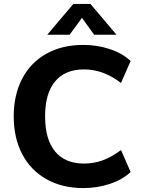

<svg xmlns="http://www.w3.org/2000/svg" viewBox="-20 -950 725 979"><path d="M50 -357Q50 -466 93 -548.5Q136 -631 216.5 -676Q297 -721 405 -721Q476 -721 540.5 -699.5Q605 -678 646 -639L597 -527Q549 -563 503.5 -579.5Q458 -596 408 -596Q312 -596 261 -535Q210 -474 210 -357Q210 -239 261 -177.5Q312 -116 408 -116Q458 -116 503.5 -132.5Q549 -149 597 -185L646 -73Q605 -34 540.5 -12.5Q476 9 405 9Q297 9 216.5 -36.5Q136 -82 93 -164.5Q50 -247 50 -357ZM335 -773H221L354 -930H441L574 -773H460L398 -859Z"/></svg>

Font: Muli ExtraBold
Style: Regular
Weight: 800
Designer: Vernon Adams
Foundry: Vernon Adams
Version: Version 2.000